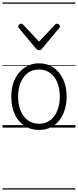

<svg xmlns="http://www.w3.org/2000/svg" viewBox="-20 -1030 629 1550"><path d="M295 19Q227 19 176.5 -15Q126 -49 98.5 -109.5Q71 -170 71 -250Q71 -310 87.5 -359Q104 -408 134.5 -444Q165 -480 205.5 -499.5Q246 -519 295 -519Q361 -519 411 -485Q461 -451 489.5 -390.5Q518 -330 518 -250Q518 -203 507.5 -161.5Q497 -120 478 -87Q459 -54 432 -30Q405 -6 370.5 6.5Q336 19 295 19ZM295 -31Q334 -31 364.5 -46.5Q395 -62 417 -91.5Q439 -121 451 -161.5Q463 -202 463 -250Q463 -315 442.5 -364.5Q422 -414 384.5 -441.5Q347 -469 295 -469Q256 -469 225 -453.5Q194 -438 172 -408.5Q150 -379 138 -339Q126 -299 126 -250Q126 -186 146.5 -136.5Q167 -87 205 -59Q243 -31 295 -31ZM440 -839Q448 -839 456 -832Q464 -825 464 -816Q464 -814 463 -810.5Q462 -807 458 -804L320 -638Q316 -632 310 -628.5Q304 -625 295 -625Q286 -625 280.5 -628.5Q275 -632 270 -638L132 -804Q129 -807 128 -810.5Q127 -814 127 -816Q127 -825 134.5 -832Q142 -839 150 -839Q155 -839 159 -837Q163 -835 167 -831L295 -694L424 -831Q428 -835 431.5 -837Q435 -839 440 -839ZM0 490H589V500H0ZM0 -20H589V0H0ZM0 -505H589V-500H0ZM0 -1010H589V-1000H0Z"/></svg>

Font: Playwrite NG Modern Guides
Style: Regular
Weight: 400
Designer: Veronika Burian, José Scaglione
Foundry: TypeTogether
Version: Version 1.003